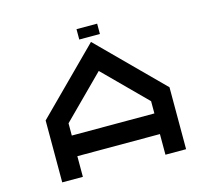

<svg xmlns="http://www.w3.org/2000/svg" viewBox="-117 -984 1233 1123"><g transform="rotate(-15 500.0 -422.0)"><path d="M875 0H750V-125H250V0H125V-375L500 -750L875 -375ZM750 -250V-324.2L500 -574.2L250 -324.2V-250ZM562.5 -781.2H437.5V-843.8H562.5Z"/></g></svg>

Font: Xanmono
Style: Regular
Weight: 400
Designer: GGBotNet
Foundry: GGBotNet
Version: 1.00